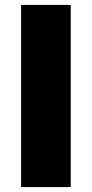

<svg xmlns="http://www.w3.org/2000/svg" viewBox="-20 -762 375 782"><path d="M66 0V-742H268V0Z"/></svg>

Font: Trueno
Style: ExBd
Weight: 800
Designer: Julieta Ulanovsky
Foundry: Julieta Ulanovsky
Version: Version 3.001b